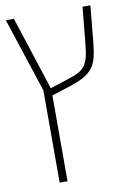

<svg xmlns="http://www.w3.org/2000/svg" viewBox="-92 -641 625 937"><g transform="rotate(-10 221.0 -173.0)"><path d="M126 240V-217L5 -586H45L165 -216V240ZM159 -183 156 -219 262 -253Q293 -263 312 -274.5Q331 -286 342 -303.5Q353 -321 358.5 -344.5Q364 -368 367 -401L385 -586H424L408 -422Q405 -387 400.5 -359Q396 -331 387.5 -309.5Q379 -288 363.5 -271.5Q348 -255 323 -241.5Q298 -228 261 -216Z"/></g></svg>

Font: Noto Sans Hebrew ExtraLight
Style: Regular
Weight: 250
Designer: Monotype Design Team
Foundry: Monotype Imaging Inc.
Version: Version 2.003